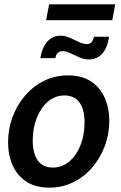

<svg xmlns="http://www.w3.org/2000/svg" viewBox="-20 -850 553 880"><path d="M206.5 10Q142.5 10 100.5 -17.8Q58.5 -45.5 37.8 -92.8Q17 -140 17 -197.5Q17 -258 37.2 -313Q57.5 -368 94.5 -411.2Q131.5 -454.5 181.8 -479.5Q232 -504.5 291.5 -504.5Q355.5 -504.5 397.5 -476.5Q439.5 -448.5 460.2 -401.2Q481 -354 481 -296.5Q481 -236 460.5 -181Q440 -126 403.2 -83Q366.5 -40 316.2 -15Q266 10 206.5 10ZM222.5 -82Q265 -82 297.8 -110Q330.5 -138 349 -184.8Q367.5 -231.5 367.5 -288.5Q367.5 -348.5 344.2 -380.5Q321 -412.5 275.5 -412.5Q233 -412.5 200.2 -384.8Q167.5 -357 148.8 -310.2Q130 -263.5 130 -206.5Q130 -147 153.2 -114.5Q176.5 -82 222.5 -82ZM387 -577.5Q366 -577.5 344.5 -587Q323 -596.5 302.8 -606Q282.5 -615.5 266 -615.5Q254.5 -615.5 245.5 -608.2Q236.5 -601 234 -583.5H164.5Q174 -634.5 198 -660.5Q222 -686.5 258.5 -686.5Q279 -686.5 300.2 -676.8Q321.5 -667 341.5 -657.5Q361.5 -648 378.5 -648Q391 -648 399.2 -656.5Q407.5 -665 410.5 -681.5H480Q472 -629.5 447.8 -603.5Q423.5 -577.5 387 -577.5ZM191.5 -757.5 205 -830H508L494.5 -757.5Z"/></svg>

Font: Cabin SemiCondensedSemiBold
Style: Italic
Weight: 600
Width: 4
Italic angle: -10°
Designer: Pablo Impallari
Foundry: Pablo Impallari. http://www.impallari.com Igino Marini. http://www.ikern.com
Version: Version 3.001